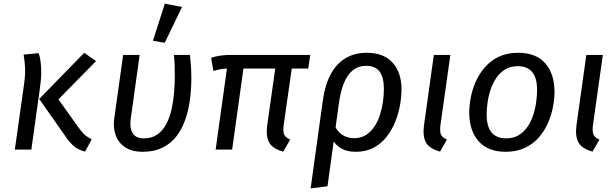

<svg xmlns="http://www.w3.org/2000/svg" viewBox="-20 -833 3430 1069"><path d="M198.4 -282 448.9 -539.1 514.8 -492.9 305.4 -280 412 -130.3Q432.9 -100.4 447.8 -86Q462.7 -71.6 490.6 -57.7L454.1 11.1Q411.1 0.1 387.5 -22.4Q363.8 -44.9 345.8 -72.1ZM111.5 -529 195.5 -537.1Q201.5 -519.1 205.5 -493.6Q209.5 -468.1 209.5 -430.1Q209.5 -392.1 201.5 -336.1L154.5 0H62.5L113.5 -360.4Q121.5 -418.1 119.5 -457.1Q117.5 -496.1 111.5 -529Z M948.4 -527.1H1037.3Q1041.3 -494.2 1043.3 -462.2Q1045.3 -430.3 1045.3 -397.3Q1045.3 -333.2 1036.8 -273.1Q1028.3 -213 1009.3 -161Q990.3 -109 959.3 -70.4Q928.2 -31.9 882.6 -9.9Q837.1 12.1 774.9 12.1Q713.7 12.1 676.1 -13.5Q638.5 -39 624 -80.6Q609.5 -122.1 615.5 -169.1L665.5 -527.1H757.5L707.5 -168.2Q703.5 -135.4 710 -111.5Q716.4 -87.6 733.8 -75.1Q751.2 -62.6 780.1 -62.6Q824.9 -62.6 855.8 -84.1Q886.6 -105.6 906.1 -142.6Q925.5 -179.7 935.4 -225.2Q945.4 -270.6 949.4 -319.6Q953.4 -368.5 953.4 -413.4Q953.4 -440.3 952.4 -469.3Q951.4 -498.2 948.4 -527.1ZM831.6 -606 897.7 -812.5 993.6 -794.3 897.2 -594.9Z M1284.5 -527.1H1707.3L1696.2 -451.4H1604.5L1559.6 -138.6Q1554.7 -99.7 1562.6 -83.1Q1570.6 -66.6 1595.6 -55.6L1557.2 11.1Q1499 -3.9 1479.3 -38.5Q1459.6 -73.1 1467.6 -134.4L1512.5 -451.4H1335.4L1272.5 0H1180.6L1243.5 -451.4Q1218.6 -450.4 1203.1 -446.9Q1187.7 -443.4 1167.8 -438.4L1155.7 -511Q1180.7 -520 1211.2 -524Q1241.6 -528.1 1284.5 -527.1Z M1803.5 204 1709.5 216.1 1777.5 -274Q1789.5 -361 1821.5 -420.1Q1853.5 -479.1 1904.1 -509.1Q1954.7 -539.1 2021.9 -539.1Q2116 -539.1 2165.7 -484.1Q2215.4 -429.1 2215.4 -336.9Q2215.4 -296.8 2207.4 -249.3Q2199.3 -201.7 2180.8 -155.7Q2162.3 -109.8 2132.8 -71.8Q2103.2 -33.8 2060.7 -10.9Q2018.2 12.1 1960.3 12.1Q1911.4 12.1 1879.4 -6.9Q1847.4 -25.9 1829.5 -58.8L1842.5 -136.3Q1856.5 -102.4 1884.8 -83Q1913.2 -63.6 1951.1 -63.6Q1989.9 -63.6 2017.8 -81.5Q2045.7 -99.5 2065.1 -128.9Q2084.5 -158.3 2096 -194.7Q2107.4 -231.1 2112.4 -268.1Q2117.4 -305 2117.4 -336.9Q2117.4 -403.8 2093 -435.1Q2068.6 -466.5 2019.8 -466.5Q1975 -466.5 1944.2 -441.6Q1913.3 -416.7 1894.4 -369.3Q1875.5 -321.9 1866.5 -254.9Z M2395.5 -527.1H2487.5L2432.6 -138.6Q2427.6 -99.7 2435.6 -83.1Q2443.5 -66.6 2468.5 -55.6L2430.2 11.1Q2371.9 -4.9 2352.2 -39Q2332.5 -73.1 2340.5 -134.4Z M2794.9 12.1Q2696.8 12.1 2644.7 -46.9Q2592.6 -106 2592.6 -206Q2592.6 -245.1 2601.1 -290.2Q2609.7 -335.2 2629.2 -379.2Q2648.7 -423.2 2680.7 -459.7Q2712.8 -496.2 2758.3 -517.7Q2803.9 -539.1 2866 -539.1Q2964.1 -539.1 3015.7 -480.6Q3067.3 -422.1 3067.3 -321Q3067.3 -282.9 3058.8 -237.9Q3050.3 -192.9 3031.2 -148.9Q3012.2 -104.9 2980.7 -68.4Q2949.1 -31.9 2903.1 -9.9Q2857 12.1 2794.9 12.1ZM2798.1 -62.6Q2838.9 -62.6 2868.3 -80.6Q2897.7 -98.5 2917.6 -128Q2937.5 -157.4 2948.9 -192.9Q2960.4 -228.3 2965.3 -264.7Q2970.3 -301.1 2970.3 -331Q2970.3 -399.8 2943 -432.1Q2915.6 -464.5 2862.9 -464.5Q2822 -464.5 2792.6 -446.5Q2763.2 -428.5 2743.3 -399.1Q2723.4 -369.6 2711.5 -334.2Q2699.6 -298.8 2694.6 -262.4Q2689.6 -226 2689.6 -196Q2689.6 -127.3 2717.5 -94.9Q2745.3 -62.6 2798.1 -62.6Z M3244.5 -527.1H3336.5L3281.6 -138.6Q3276.6 -99.7 3284.6 -83.1Q3292.5 -66.6 3317.5 -55.6L3279.2 11.1Q3220.9 -4.9 3201.2 -39Q3181.5 -73.1 3189.5 -134.4Z"/></svg>

Font: Fira Sans Variable
Style: Italic
Weight: 397
Italic angle: -8°
Designer: Carrois Corporate & Edenspiekermann AG
Foundry: Carrois Corporate GbR & Edenspiekermann AG
Version: Version 4.202